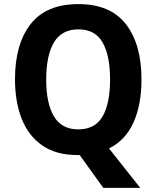

<svg xmlns="http://www.w3.org/2000/svg" viewBox="-20 -745 762 935"><path d="M669 -358Q669 -235 630 -148.5Q591 -62 511 -22L663 170H483L368 10H357Q253 10 185.5 -37Q118 -84 85.5 -167Q53 -250 53 -359Q53 -530 129 -627.5Q205 -725 362 -725Q517 -725 593 -627.5Q669 -530 669 -358ZM205 -358Q205 -242 242.5 -178.5Q280 -115 361 -115Q443 -115 479.5 -178Q516 -241 516 -358Q516 -475 479.5 -538.5Q443 -602 362 -602Q280 -602 242.5 -538Q205 -474 205 -358Z"/></svg>

Font: Noto Sans Armenian SemiCondensed
Style: Bold
Weight: 700
Width: 4
Designer: Monotype Design Team
Foundry: Monotype Imaging Inc.
Version: Version 2.008; ttfautohint (v1.8.4.7-5d5b)